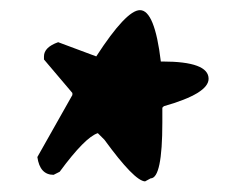

<svg xmlns="http://www.w3.org/2000/svg" viewBox="-20 -584 470 369"><path d="M249 -564.5Q277.3 -564.5 289.1 -465.8H292Q380.9 -465.8 380.9 -432.6Q380.9 -404.3 294.9 -379.9L292 -377V-348.6Q292 -241.2 269.5 -241.2L258.8 -235.4Q238.3 -236.3 180.7 -315.4L168 -328.1Q143.6 -320.3 94.7 -253.9L83 -248Q56.6 -248 51.8 -282.2L119.1 -401.4V-405.3L64.5 -469.7V-475.6Q64.5 -493.2 91.8 -502.9L165 -475.6Q222.7 -564.5 249 -564.5Z"/></svg>

Font: Sue Ellen Francisco
Style: Regular
Weight: 400
Designer: Kimberly Geswein
Foundry: Kimberly Geswein
Version: Version 1.002 2007